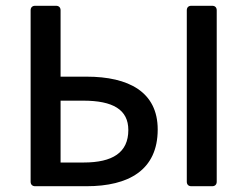

<svg xmlns="http://www.w3.org/2000/svg" viewBox="-20 -644 855 664"><path d="M85.9 -608.4V-15.6C85.9 -5.9 91.8 0 101.6 0H279.3C424.8 0 525.4 -55.7 525.4 -196.3C525.4 -326.2 424.8 -378.9 279.3 -378.9H189.5V-608.4C189.5 -618.2 183.6 -624 173.8 -624H101.6C91.8 -624 85.9 -618.2 85.9 -608.4ZM626 -608.4V-15.6C626 -5.9 631.8 0 641.6 0H713.9C723.6 0 729.5 -5.9 729.5 -15.6V-608.4C729.5 -618.2 723.6 -624 713.9 -624H641.6C631.8 -624 626 -618.2 626 -608.4ZM269.5 -82H189.5V-295.9H267.6C371.1 -295.9 423.8 -264.6 423.8 -194.3C423.8 -116.2 369.1 -82 269.5 -82Z"/></svg>

Font: Ed Sans Neue Medium
Style: Regular
Weight: 500
Designer: Stephen Hutchings
Version: Version 1.004;PS 001.004;hotconv 1.0.88;makeotf.lib2.5.64775